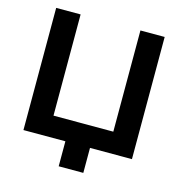

<svg xmlns="http://www.w3.org/2000/svg" viewBox="-117 -775 960 1017"><g transform="rotate(15 363.5 -266.5)"><path d="M66 0H296V137H431V0H661V-670H528V-115H200V-670H66Z"/></g></svg>

Font: LT Wave Alt Bold
Style: Regular
Weight: 700
Designer: Daniel Lyons
Version: Version 2.5 (Glyphs App)